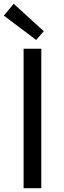

<svg xmlns="http://www.w3.org/2000/svg" viewBox="-24 -989 337 1009"><path d="M100 0H193V-733H100ZM166 -779 206 -825 48 -969 -4 -907Z"/></svg>

Font: Noto Sans Mono CJK SC Regular
Style: Regular
Weight: 400
Designer: Ryoko NISHIZUKA (kana & ideographs); Paul D. Hunt (Latin, Greek & Cyrillic); Wenlong ZHANG (bopomofo); Sandoll Communica
Foundry: Adobe Systems Incorporated
Version: Version 1.005;PS 1.005;hotconv 1.0.96;makeotf.lib2.5.65012